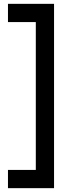

<svg xmlns="http://www.w3.org/2000/svg" viewBox="-20 -800 381 1000"><path d="M21.5 180V85H166.5V-685H21.5V-780H261.5V180Z"/></svg>

Font: Mohave Medium
Style: Regular
Weight: 500
Designer: Gumpita Rahayu
Foundry: Tokotype
Version: Version 2.003